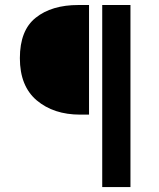

<svg xmlns="http://www.w3.org/2000/svg" viewBox="-20 -674 640 774"><path d="M338.9 -653.8V-211.9H303.2Q196.3 -211.9 127.9 -269.5Q60.1 -327.1 60.1 -439.5Q60.1 -551.8 124 -602.5Q188 -653.8 295.9 -653.8ZM392.1 80.1V-653.8H505.9V80.1Z"/></svg>

Font: SourceCodePro-Semibold
Style: Regular
Weight: 600
Monospace: yes
Designer: Paul D. Hunt
Foundry: Adobe Systems Incorporated
Version: Version 1.009;PS 1.000;hotconv 1.0.70;makeotf.lib2.5.5900